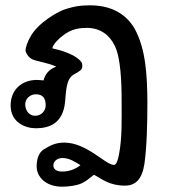

<svg xmlns="http://www.w3.org/2000/svg" viewBox="-20 -478 638 723"><path d="M222 59C186 59 166 72 146 84C122 98 118 129 118 149C118 189 154 225 213 225C239 225 267 221 286 213C304 205 314 195 334 180C365 197 393 221 450 221C490 221 515 198 524 138C533 73 535 -12 535 -97C534 -197 529 -293 487 -370C455 -425 400 -458 318 -458C277 -458 259 -453 231 -445C203 -438 122 -393 93 -337C84 -322 76 -297 76 -289C76 -281 86 -262 101 -255C121 -246 160 -242 192 -227C167 -219 150 -200 144 -175C144 -175 131 -177 119 -177C61 -177 20 -139 20 -81C20 -18 74 5 115 5C164 5 217 -12 225 -94C229 -136 229 -180 257 -197C278 -209 290 -214 290 -229C290 -244 285 -248 270 -260C249 -275 215 -288 177 -296C180 -312 202 -333 213 -341C249 -372 287 -373 307 -373C359 -373 393 -345 412 -306C434 -262 438 -174 438 -96C438 -26 440 43 428 104C424 126 418 143 409 143C377 143 307 59 222 59ZM112 -42C90 -42 75 -62 75 -85C75 -105 92 -123 115 -123C143 -123 152 -106 152 -81C152 -60 135 -42 112 -42ZM214 168C197 168 181 162 181 145C181 129 196 117 215 117C240 117 261 130 283 144C261 161 238 168 214 168Z"/></svg>

Font: Itim
Style: Regular
Weight: 400
Designer: CadsonDemak Team
Foundry: Pablo Impallari
Version: Version 1.002;PS 001.002;hotconv 1.0.88;makeotf.lib2.5.64775